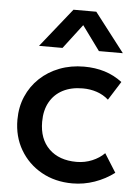

<svg xmlns="http://www.w3.org/2000/svg" viewBox="-54 -803 625 859"><g transform="rotate(5 258.0 -373.0)"><path d="M303.5 15Q225.5 15 164.5 -19.2Q103.5 -53.5 68.8 -112.8Q34 -172 34 -247.5Q34 -304.5 54.5 -352.2Q75 -400 112.5 -435.5Q150 -471 200.8 -490.5Q251.5 -510 311 -510Q361 -510 403.8 -496.8Q446.5 -483.5 482.5 -456L429.5 -372Q406.5 -392.5 376.8 -402.5Q347 -412.5 313.5 -412.5Q261.5 -412.5 224 -393Q186.5 -373.5 165.8 -336.8Q145 -300 145 -248Q145 -170.5 190.2 -126.5Q235.5 -82.5 313.5 -82.5Q350.5 -82.5 383.5 -96.2Q416.5 -110 438.5 -132.5L491 -49Q451.5 -19 403 -2Q354.5 15 303.5 15ZM101.5 -585 241 -759.5H343.5L478 -585H370.5L290.5 -694.5L207 -585Z"/></g></svg>

Font: Geologica Cursive
Style: Regular
Weight: 400
Designer: Sindre Bremnes, Frode Helland
Foundry: Monokrom Skriftforlag AS
Version: Version 1.010;gftools[0.9.28]